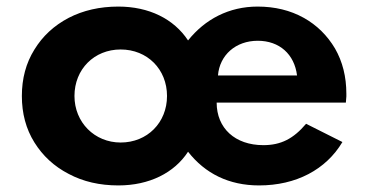

<svg xmlns="http://www.w3.org/2000/svg" viewBox="-20 -548 1122 584"><path d="M340 16C434 16 510 -22 552 -86.5C604 -20 676.5 16 768 16C880.5 16 971.5 -32 1021.5 -116L911 -171.5C872.5 -126 834.5 -106.5 781 -106.5C695 -106.5 639 -158 639 -236H1032C1033 -245.5 1033.5 -252 1033.5 -254.5V-263C1033.5 -314.5 1022 -360.5 999 -400.5C975.5 -440 944 -471.5 903.5 -494C863 -516.5 816 -528 763.5 -528C676.5 -528 603.5 -489.5 552 -425C508.5 -491 432.5 -528 340 -528C283.5 -528 233 -516.5 188.5 -493.5C144 -470 109.5 -438 84.5 -397C59 -356 46.5 -309 46.5 -256C46.5 -203 59 -156 84.5 -115C110 -74 144.5 -42 189 -19C233 4.5 283.5 16 340 16ZM643 -318.5C648 -380.5 697 -424 764 -424C830 -424 875.5 -383 883.5 -318.5ZM347 -114.5C267.5 -114.5 206.5 -176 206.5 -256C206.5 -337.5 266.5 -397.5 347 -397.5C428 -397.5 488 -337.5 488 -256C488 -175 428 -114.5 347 -114.5Z"/></svg>

Font: Spartan
Style: Bold
Weight: 700
Designer: Matt Bailey, Mirko Velimirovic
Foundry: Matt Bailey
Version: Version 1.003